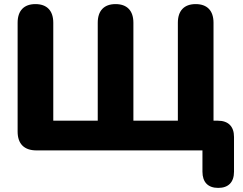

<svg xmlns="http://www.w3.org/2000/svg" viewBox="-20 -734 1184 937"><path d="M1045 183C1095 183 1122 155 1122 104V-66C1122 -117 1094 -145 1043 -145H1022V-623C1022 -682 991 -714 935 -714C879 -714 848 -682 848 -623V-145H631V-623C631 -682 600 -714 544 -714C488 -714 457 -682 457 -623V-145H240V-623C240 -682 209 -714 153 -714C97 -714 66 -682 66 -623V-92C66 -32 98 0 158 0H968V104C968 155 995 183 1045 183Z"/></svg>

Font: SN Pro Heavy
Style: Regular
Weight: 800
Designer: Tobias Whetton
Foundry: Supernotes
Version: Version 1.001;Glyphs 3.2 (3249)